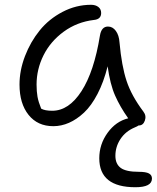

<svg xmlns="http://www.w3.org/2000/svg" viewBox="-20 -514 651 797"><path d="M201.2 9.8Q136.2 9.8 98.6 -37.1Q61 -84 61 -163.1Q61 -221.7 83.7 -281Q106.4 -340.3 144.8 -387.7Q183.1 -435.1 239.5 -464.6Q295.9 -494.1 357.9 -494.1Q376.5 -494.1 388.2 -485.1Q399.9 -476.1 399.9 -460Q399.9 -434.1 370.1 -431.2Q299.8 -422.9 244.6 -382.6Q189.5 -342.3 160.6 -284.4Q131.8 -226.6 131.8 -163.1Q131.8 -133.8 135.7 -112.3Q139.6 -90.8 150.9 -63Q166.5 -54.2 196.8 -54.2Q265.6 -54.2 318.1 -135.3Q370.6 -216.3 395 -367.2Q401.4 -403.8 428.2 -403.8Q447.8 -403.8 460.9 -385.7Q474.1 -367.7 476.1 -337.9Q484.9 -240.2 505.4 -178.2Q525.9 -116.2 575.2 -50.8Q588.4 -33.7 581.3 -13.4Q574.2 6.8 556.2 6.8H555.2Q550.8 10.3 539.1 15.1Q501 31.2 480 63.2Q459 95.2 459 132.8Q459 166.5 481 182.9Q502.9 199.2 556.2 199.2Q585.9 199.2 598.4 206.1Q610.8 212.9 610.8 227.1Q610.8 263.2 542 263.2Q392.1 263.2 392.1 143.1Q392.1 85 426.5 37.4Q460.9 -10.3 512.2 -22.9Q478.5 -70.3 457.8 -117.2Q437 -164.1 426.8 -238.8Q410.6 -173.8 385 -124.5Q359.4 -75.2 328.9 -46.6Q298.3 -18.1 266.4 -4.2Q234.4 9.8 201.2 9.8Z"/></svg>

Font: Shantell Sans Normal
Style: Regular
Weight: 300
Designer: Stephen Nixon, Anya Danilova, Shantell Martin
Foundry: Arrow Type
Version: Version 1.006;[559af2be0]